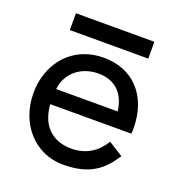

<svg xmlns="http://www.w3.org/2000/svg" viewBox="-115 -700 746 805"><g transform="rotate(20 257.5 -297.5)"><path d="M88 -530H438V-605H88ZM407 -148C377 -98 330 -65 263 -65C203 -65 158 -91 134 -140C125 -160 119 -183 117 -210H479C480 -218 480 -226 480 -234C480 -379 393 -470 263 -470C144 -470 59 -393 39 -279C36 -263 35 -247 35 -230C35 -92 129 10 253 10C373 10 426 -36 472 -107ZM119 -278C121 -299 127 -318 138 -335C163 -376 210 -400 263 -400C343 -400 385 -350 393 -278Z"/></g></svg>

Font: Jost
Style: Regular
Weight: 400
Version: Version 3.710